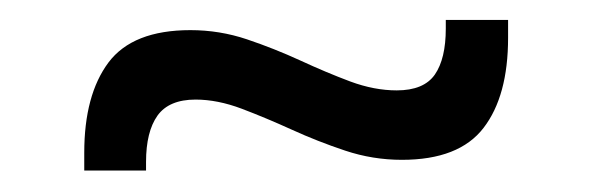

<svg xmlns="http://www.w3.org/2000/svg" viewBox="-20 -396 580 188"><path d="M373.5 -239.5Q345 -239.5 318 -248.5Q291 -257.5 265.8 -269Q240.5 -280.5 216.8 -289.5Q193 -298.5 171.5 -298.5Q145.5 -298.5 134.2 -282.8Q123 -267 123 -237.5V-229H62.5V-246.5Q62.5 -303 86.2 -334.8Q110 -366.5 166.5 -366.5Q195 -366.5 221.8 -357.5Q248.5 -348.5 274 -336.8Q299.5 -325 323 -316.2Q346.5 -307.5 368.5 -307.5Q395 -307.5 405.8 -323Q416.5 -338.5 416.5 -368V-376.5H477.5V-359Q477.5 -302 453.5 -270.8Q429.5 -239.5 373.5 -239.5Z"/></svg>

Font: Anek Bangla Medium
Style: Regular
Weight: 400
Version: Version 1.003